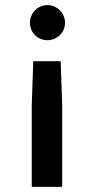

<svg xmlns="http://www.w3.org/2000/svg" viewBox="-20 -505 367 750"><path d="M234 -416C234 -454 203 -485 165 -485C127 -485 97 -454 97 -416C97 -378 127 -348 165 -348C203 -348 234 -378 234 -416ZM223 225V-94L217 -266H110L104 -94V225Z"/></svg>

Font: Mint Spirit
Style: Bold
Weight: 700
Designer: HARENDAL Hirwen
Foundry: Arkandis Digital Foundry.
Version: Version 1.004;FFEdit